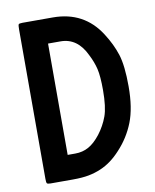

<svg xmlns="http://www.w3.org/2000/svg" viewBox="-80 -705 659 817"><g transform="rotate(-10 250.0 -297.0)"><path d="M378 -36Q358 -14 336.5 2Q315 18 290.5 28.5Q266 39 238 44.5Q210 50 168 50H72Q59 50 56.5 46Q54 42 54 27V-618Q54 -637 56.5 -640.5Q59 -644 73 -644H204Q339 -644 409 -534Q440 -486 455.5 -437.5Q471 -389 471 -299Q471 -206 447 -145Q423 -84 378 -36ZM329 -459Q292 -538 219 -538H165V-57H198Q230 -57 256 -71.5Q282 -86 307 -118Q333 -152 347 -190.5Q361 -229 361 -303Q361 -363 353.5 -394.5Q346 -426 329 -459Z"/></g></svg>

Font: NanumGothicCoding
Style: Bold
Weight: 700
Monospace: yes
Designer: Kwon Bruce; Nicolas Noh; Sung-woo Choi; Go-un Cha; Soo-hyun Park;
Foundry: NHN Corporation
Version: Version 2.000;PS 1;hotconv 1.0.49;makeotf.lib2.0.14853